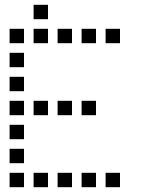

<svg xmlns="http://www.w3.org/2000/svg" viewBox="-20 -800 640 800"><path d="M121 -780Q120 -780 120 -780Q120 -780 120 -779V-721Q120 -720 120 -720Q120 -720 121 -720H179Q180 -720 180 -720Q180 -720 180 -721V-779Q180 -780 180 -780Q180 -780 179 -780ZM21 -680Q20 -680 20 -680Q20 -680 20 -679V-621Q20 -620 20 -620Q20 -620 21 -620H79Q80 -620 80 -620Q80 -620 80 -621V-679Q80 -680 80 -680Q80 -680 79 -680ZM121 -680Q120 -680 120 -680Q120 -680 120 -679V-621Q120 -620 120 -620Q120 -620 121 -620H179Q180 -620 180 -620Q180 -620 180 -621V-679Q180 -680 180 -680Q180 -680 179 -680ZM221 -680Q220 -680 220 -680Q220 -680 220 -679V-621Q220 -620 220 -620Q220 -620 221 -620H279Q280 -620 280 -620Q280 -620 280 -621V-679Q280 -680 280 -680Q280 -680 279 -680ZM321 -680Q320 -680 320 -680Q320 -680 320 -679V-621Q320 -620 320 -620Q320 -620 321 -620H379Q380 -620 380 -620Q380 -620 380 -621V-679Q380 -680 380 -680Q380 -680 379 -680ZM421 -680Q420 -680 420 -680Q420 -680 420 -679V-621Q420 -620 420 -620Q420 -620 421 -620H479Q480 -620 480 -620Q480 -620 480 -621V-679Q480 -680 480 -680Q480 -680 479 -680ZM21 -580Q20 -580 20 -580Q20 -580 20 -579V-521Q20 -520 20 -520Q20 -520 21 -520H79Q80 -520 80 -520Q80 -520 80 -521V-579Q80 -580 80 -580Q80 -580 79 -580ZM21 -480Q20 -480 20 -480Q20 -480 20 -479V-421Q20 -420 20 -420Q20 -420 21 -420H79Q80 -420 80 -420Q80 -420 80 -421V-479Q80 -480 80 -480Q80 -480 79 -480ZM21 -380Q20 -380 20 -380Q20 -380 20 -379V-321Q20 -320 20 -320Q20 -320 21 -320H79Q80 -320 80 -320Q80 -320 80 -321V-379Q80 -380 80 -380Q80 -380 79 -380ZM121 -380Q120 -380 120 -380Q120 -380 120 -379V-321Q120 -320 120 -320Q120 -320 121 -320H179Q180 -320 180 -320Q180 -320 180 -321V-379Q180 -380 180 -380Q180 -380 179 -380ZM221 -380Q220 -380 220 -380Q220 -380 220 -379V-321Q220 -320 220 -320Q220 -320 221 -320H279Q280 -320 280 -320Q280 -320 280 -321V-379Q280 -380 280 -380Q280 -380 279 -380ZM321 -380Q320 -380 320 -380Q320 -380 320 -379V-321Q320 -320 320 -320Q320 -320 321 -320H379Q380 -320 380 -320Q380 -320 380 -321V-379Q380 -380 380 -380Q380 -380 379 -380ZM21 -280Q20 -280 20 -280Q20 -280 20 -279V-221Q20 -220 20 -220Q20 -220 21 -220H79Q80 -220 80 -220Q80 -220 80 -221V-279Q80 -280 80 -280Q80 -280 79 -280ZM21 -180Q20 -180 20 -180Q20 -180 20 -179V-121Q20 -120 20 -120Q20 -120 21 -120H79Q80 -120 80 -120Q80 -120 80 -121V-179Q80 -180 80 -180Q80 -180 79 -180ZM21 -80Q20 -80 20 -80Q20 -80 20 -79V-21Q20 -20 20 -20Q20 -20 21 -20H79Q80 -20 80 -20Q80 -20 80 -21V-79Q80 -80 80 -80Q80 -80 79 -80ZM121 -80Q120 -80 120 -80Q120 -80 120 -79V-21Q120 -20 120 -20Q120 -20 121 -20H179Q180 -20 180 -20Q180 -20 180 -21V-79Q180 -80 180 -80Q180 -80 179 -80ZM221 -80Q220 -80 220 -80Q220 -80 220 -79V-21Q220 -20 220 -20Q220 -20 221 -20H279Q280 -20 280 -20Q280 -20 280 -21V-79Q280 -80 280 -80Q280 -80 279 -80ZM321 -80Q320 -80 320 -80Q320 -80 320 -79V-21Q320 -20 320 -20Q320 -20 321 -20H379Q380 -20 380 -20Q380 -20 380 -21V-79Q380 -80 380 -80Q380 -80 379 -80ZM421 -80Q420 -80 420 -80Q420 -80 420 -79V-21Q420 -20 420 -20Q420 -20 421 -20H479Q480 -20 480 -20Q480 -20 480 -21V-79Q480 -80 480 -80Q480 -80 479 -80Z"/></svg>

Font: Doto Medium
Style: Regular
Weight: 500
Monospace: yes
Version: Version 1.000